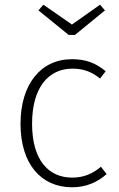

<svg xmlns="http://www.w3.org/2000/svg" viewBox="-20 -783 506 814"><path d="M404 -763 285 -679 164 -763 143 -739 271 -635H298L425 -739ZM285 -532C153 -532 67 -426 67 -258C67 -88 154 11 286 11C344 11 393 -10 432 -45L408 -76C373 -47 336 -30 286 -30C186 -30 116 -104 116 -258C116 -414 187 -492 287 -492C336 -492 371 -477 404 -450L428 -481C385 -517 342 -532 285 -532Z"/></svg>

Font: Fira Sans ExtraLight
Style: Regular
Weight: 200
Designer: bBox Type GmbH & Carrois Corporate GbR & Edenspiekermann AG
Foundry: bBox Type GmbH & Carrois Corporate GbR & Edenspiekermann AG
Version: Version 4.300;PS 004.300;hotconv 1.0.88;makeotf.lib2.5.64775